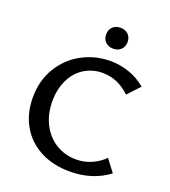

<svg xmlns="http://www.w3.org/2000/svg" viewBox="-154 -975 970 1095"><g transform="rotate(20 330.5 -428.0)"><path d="M324 -799Q324 -828 342 -845.5Q360 -863 389 -863Q418 -863 436 -845.5Q454 -828 454 -799Q454 -771 436 -753.5Q418 -736 389 -736Q360 -736 342 -753.5Q324 -771 324 -799ZM54 -319Q54 -422 102 -501Q150 -580 229.5 -622.5Q309 -665 400 -665Q460 -665 515.5 -645.5Q571 -626 616 -588L548 -515Q474 -586 382 -586Q321 -586 271.5 -555.5Q222 -525 194 -468Q166 -411 166 -337Q166 -258 197.5 -197.5Q229 -137 283.5 -103.5Q338 -70 405 -70Q455 -70 498.5 -89Q542 -108 575 -141L631 -67Q532 7 395 7Q293 7 215.5 -34Q138 -75 96 -149Q54 -223 54 -319Z"/></g></svg>

Font: Ysabeau Infant Semibold
Style: Regular
Weight: 600
Designer: Christian Thalmann (Catharsis Fonts)
Version: Version 0.003